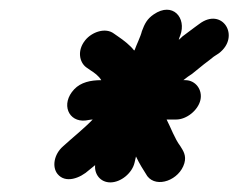

<svg xmlns="http://www.w3.org/2000/svg" viewBox="-20 -518 497 400"><path d="M209.9 -138C231.8 -138 255.3 -157.4 260.3 -179L263.3 -192C270.6 -176.5 278.2 -164.8 286.9 -151C306.6 -125.3 353.9 -142.9 364.1 -178C368.7 -193.9 361.8 -203.8 355.4 -214C344.2 -228.6 335.6 -252.7 327.1 -269H347.1C368.5 -269 392.5 -288 397.5 -309.5C402.4 -331 387.4 -351 366 -351H362C368.1 -355.9 374.9 -361 380 -364L404.7 -384C412.7 -390 419.6 -395.3 425.3 -400L436 -407C482 -441.9 443.1 -504.5 395 -468L385.4 -461C378.2 -455.7 369.7 -449.3 360 -442C357.4 -439.3 354.9 -437 352.4 -435C353.2 -438.3 354.2 -441.3 355.5 -444C369.3 -481 339.7 -515.1 300.2 -488C286.5 -478.6 281.4 -468.7 275.6 -453C273.1 -442.1 263.8 -423.6 260.6 -414C260.4 -413.3 260 -413 259.3 -413C251 -423.8 237.5 -434.2 226 -442L217.4 -448C199.5 -461.5 171.4 -451.2 157.8 -434.5C139.9 -412.6 145.8 -388.2 159.3 -378L167.9 -372C176.4 -366.6 185.6 -360.1 191 -351C168.6 -351 148.3 -346.5 134.6 -332C105.9 -301.6 122.5 -262.9 158.6 -267C163.1 -267.6 169.1 -269 173.1 -269C156.2 -251.2 129.1 -229.5 111.2 -213C92.5 -196.7 87.9 -170.3 99.9 -155.5C116.3 -135.4 146.6 -146.3 165.9 -164L178.2 -174C176.3 -155.2 189 -138 209.9 -138Z"/></svg>

Font: HoneyBee
Style: BdIt
Weight: 700
Foundry: Cannot Into Space Fonts
Version: Version 0.89